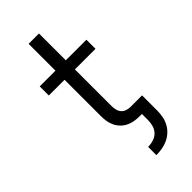

<svg xmlns="http://www.w3.org/2000/svg" viewBox="-294 -800 1088 1088"><g transform="rotate(-45 250.0 -256.0)"><path d="M255 223V157Q276 157 297.5 150.5Q319 144 334.5 128.5Q350 113 356 91.5Q362 70 362 48V0H343Q322 0 301.5 -3.5Q281 -7 262.5 -16Q244 -25 229 -40Q214 -55 205 -73.5Q196 -92 192.5 -112.5Q189 -133 189 -154V-447H63V-520H189V-735H272V-520H437V-447H272V-154Q272 -139 275.5 -123.5Q279 -108 288.5 -96.5Q298 -85 313 -79.5Q328 -74 343 -74H437V48Q437 72 432.5 95.5Q428 119 416.5 140.5Q405 162 387 178.5Q369 195 347.5 205Q326 215 302 219Q278 223 255 223Z"/></g></svg>

Font: Iosevka Etoile
Style: Regular
Weight: 400
Designer: Belleve Invis
Foundry: Belleve Invis
Version: Version 33.2.4